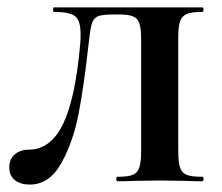

<svg xmlns="http://www.w3.org/2000/svg" viewBox="-20 -488 597 517"><path d="M221 -389 218 -365Q206 -256 191.5 -181Q177 -106 145 -48.5Q113 9 60 9Q35 9 20 -3Q5 -15 5 -37Q5 -60 20 -72.5Q35 -85 57 -85Q116 -85 149.5 -153.5Q183 -222 196 -370Q197 -380 197 -396Q197 -433 182 -444.5Q167 -456 125 -456Q123 -456 123 -462Q123 -468 125 -468H525Q528 -468 528 -462Q528 -456 525 -456Q497 -456 483.5 -450.5Q470 -445 465 -431Q460 -417 460 -387V-81Q460 -51 465 -36.5Q470 -22 483 -17Q496 -12 525 -12Q528 -12 528 -6Q528 0 525 0Q494 0 477 -1L411 -2L343 -1Q326 0 296 0Q293 0 293 -6Q293 -12 296 -12Q324 -12 337 -17Q350 -22 355 -36.5Q360 -51 360 -81V-385Q360 -424 349 -436.5Q338 -449 303 -449H287Q258 -449 246 -445Q234 -441 229 -429Q224 -417 221 -389Z"/></svg>

Font: Cormorant Unicase
Style: Bold
Weight: 700
Designer: Christian Thalmann (Catharsis Fonts)
Foundry: Catharsis Fonts
Version: Version 4.000